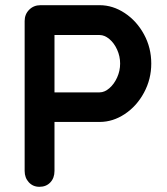

<svg xmlns="http://www.w3.org/2000/svg" viewBox="-20 -720 643 740"><path d="M563 -475Q563 -415 535 -363Q507 -311 461 -280.5Q415 -250 364 -250H190V-61Q190 -34 174 -17Q158 0 132 0Q107 0 91 -17.5Q75 -35 75 -61V-639Q75 -665 92.5 -682.5Q110 -700 136 -700H364Q415 -700 461 -669.5Q507 -639 535 -587.5Q563 -536 563 -475ZM443 -475Q443 -503 431.5 -528.5Q420 -554 401.5 -569.5Q383 -585 364 -585H190V-364H364Q383 -364 401.5 -380Q420 -396 431.5 -421.5Q443 -447 443 -475Z"/></svg>

Font: Quicksand
Style: Bold
Weight: 700
Version: Version 3.000